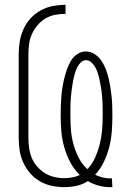

<svg xmlns="http://www.w3.org/2000/svg" viewBox="-20 -763 540 791"><path d="M433 8Q409 8 385.5 1.5Q362 -5 342 -17Q321 -3 295.5 2.5Q270 8 245 8Q219 8 193 2.5Q167 -3 144.5 -16Q122 -29 104.5 -49Q87 -69 76 -93Q65 -117 61 -143Q57 -169 57 -195V-540Q57 -567 61.5 -593Q66 -619 77 -643.5Q88 -668 106 -687.5Q124 -707 147.5 -720Q171 -733 197 -738Q223 -743 250 -743V-706Q229 -706 207.5 -702Q186 -698 167.5 -687Q149 -676 135 -659.5Q121 -643 112 -623.5Q103 -604 100 -582.5Q97 -561 97 -540V-195Q97 -174 100 -153Q103 -132 111 -112.5Q119 -93 133 -77Q147 -61 164.5 -50Q182 -39 203 -34Q224 -29 245 -29Q261 -29 277.5 -32Q294 -35 309 -42Q285 -65 269.5 -94.5Q254 -124 245 -155.5Q236 -187 233 -219.5Q230 -252 230 -285Q230 -304 230.5 -323.5Q231 -343 232.5 -362.5Q234 -382 237 -401Q240 -420 244.5 -439Q249 -458 255.5 -476.5Q262 -495 271.5 -511.5Q281 -528 297.5 -539.5Q314 -551 334 -551Q353 -551 370 -540Q387 -529 398 -512.5Q409 -496 416 -477.5Q423 -459 427.5 -440Q432 -421 435 -402Q438 -383 440 -363.5Q442 -344 442.5 -324Q443 -304 443 -285Q443 -253 440.5 -220.5Q438 -188 430 -157Q422 -126 408 -96.5Q394 -67 372 -43Q387 -36 402.5 -32Q418 -28 434 -28Q436 -28 437.5 -28Q439 -28 441 -29L443 8ZM340 -66Q360 -87 372 -114Q384 -141 391 -169Q398 -197 400.5 -226.5Q403 -256 403 -285Q403 -298 403 -310.5Q403 -323 402.5 -336Q402 -349 401 -361.5Q400 -374 398.5 -386.5Q397 -399 394.5 -411.5Q392 -424 389.5 -436.5Q387 -449 383 -461.5Q379 -474 373 -485Q367 -496 357 -505.5Q347 -515 334 -515Q322 -515 312.5 -505.5Q303 -496 297.5 -484.5Q292 -473 288.5 -461Q285 -449 282.5 -436.5Q280 -424 278 -411.5Q276 -399 274.5 -386Q273 -373 272 -360.5Q271 -348 270.5 -335.5Q270 -323 270 -310Q270 -297 270 -285Q270 -255 272.5 -225.5Q275 -196 283 -167.5Q291 -139 304.5 -112.5Q318 -86 340 -66Z"/></svg>

Font: Iosevka Curly Extralight
Style: Regular
Weight: 200
Monospace: yes
Designer: Belleve Invis
Foundry: Belleve Invis
Version: Version 22.1.2; ttfautohint (v1.8.4)